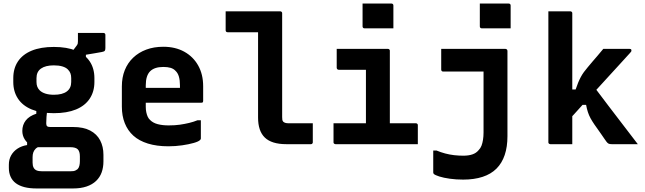

<svg xmlns="http://www.w3.org/2000/svg" viewBox="-20 -814 3640 1084"><path d="M380 -513 414 -558Q418 -564 419 -568.5Q420 -573 420 -581Q420 -605 420 -612.5Q420 -620 420 -628Q453 -628 492 -628Q531 -628 564 -628Q569 -628 572 -625Q575 -622 575 -617V-543Q575 -533 572 -528Q569 -523 555.5 -520.5Q542 -518 513 -513L465 -505V-472ZM284 -549Q358 -549 409 -528Q460 -507 486.5 -467.5Q513 -428 513 -373V-351Q513 -297 486.5 -257Q460 -217 409 -196Q358 -175 284 -175Q210 -175 159 -196Q108 -217 81.5 -257Q55 -297 55 -351V-373Q55 -428 81.5 -467.5Q108 -507 159 -528Q210 -549 284 -549ZM284 -445Q237 -445 211.5 -427Q186 -409 186 -373V-351Q186 -336 190.5 -324.5Q195 -313 204 -304Q216 -292 236.5 -285.5Q257 -279 284 -279Q332 -279 357 -297.5Q382 -316 382 -351V-373Q382 -389 377.5 -400.5Q373 -412 363 -422Q352 -433 332 -439Q312 -445 284 -445ZM185 -211 248 -208Q244 -174 242.5 -154Q241 -134 241 -118Q241 -106 246 -101.5Q251 -97 263 -97H392Q451 -97 489 -77Q527 -57 545.5 -21.5Q564 14 564 60V97Q564 131 554 159Q544 187 522.5 207.5Q501 228 468.5 239Q436 250 392 250H186Q147 250 118 242.5Q89 235 69.5 220.5Q50 206 40 184Q30 162 30 134V116Q30 86 43 63Q56 40 79 25Q102 10 133 5V-32L206 12Q190 17 181 26Q172 35 168 46.5Q164 58 164 73V104Q164 121 169.5 132Q175 143 186.5 148Q198 153 218 153H377Q386 153 394 152Q402 151 408 147.5Q414 144 418 141Q425 134 428 122Q431 110 431 96V69Q431 41 419 29Q407 17 377 17H196Q173 17 152.5 5Q132 -7 119 -28Q106 -49 106 -75Q106 -109 125.5 -134Q145 -159 185 -172Z M902 -550Q970 -550 1020.5 -522Q1071 -494 1099 -444Q1127 -394 1127 -327V-244Q1127 -241 1126 -238.5Q1125 -236 1122.5 -235Q1120 -234 1117 -234H887Q870 -234 852.5 -234Q835 -234 818 -234H777L774 -318H996Q996 -322 996 -325Q996 -328 996 -332Q996 -361 990 -381.5Q984 -402 971 -414Q960 -426 943 -431Q926 -436 902 -436Q852 -436 827.5 -411.5Q803 -387 803 -332V-210Q803 -194 806 -180Q809 -166 814 -155Q819 -144 828 -136Q844 -120 870.5 -113Q897 -106 932 -106Q968 -106 995.5 -110Q1023 -114 1048 -120Q1073 -126 1095 -135H1114Q1114 -109 1114 -83.5Q1114 -58 1114 -32Q1114 -30 1113 -28Q1112 -26 1110 -24Q1102 -15 1074 -7Q1046 1 1008 6.5Q970 12 931 12Q865 12 815 -3.5Q765 -19 733 -48Q701 -77 684.5 -118.5Q668 -160 668 -212V-326Q668 -377 684.5 -418Q701 -459 732 -488.5Q763 -518 806 -534Q849 -550 902 -550Z M1254 -750Q1285 -750 1316 -750Q1347 -750 1378 -750Q1409 -750 1439 -750Q1469 -750 1500 -750Q1531 -750 1562 -750Q1566 -750 1568 -748.5Q1570 -747 1571.5 -745Q1573 -743 1573 -739Q1573 -684 1573 -625Q1573 -566 1573 -506Q1573 -446 1573 -386Q1573 -326 1573 -267Q1573 -208 1573 -153Q1573 -144 1574 -137.5Q1575 -131 1580 -126Q1585 -122 1592 -120Q1599 -118 1611 -118Q1630 -118 1650 -118Q1670 -118 1689 -118Q1708 -118 1727 -118H1746Q1746 -91 1746 -64.5Q1746 -38 1746 -11Q1746 -7 1744.5 -5Q1743 -3 1741 -1.5Q1739 0 1735 0Q1714 0 1691 0Q1668 0 1644 0Q1620 0 1597 0Q1555 0 1524.5 -9.5Q1494 -19 1475 -37.5Q1456 -56 1446.5 -84Q1437 -112 1437 -150Q1437 -195 1437 -243.5Q1437 -292 1437 -341.5Q1437 -391 1437 -441Q1437 -491 1437 -539.5Q1437 -588 1437 -632H1420Q1395 -632 1369 -632Q1343 -632 1317 -632Q1291 -632 1265 -632Q1260 -632 1257 -635Q1254 -638 1254 -643Q1254 -670 1254 -696.5Q1254 -723 1254 -750Z M2046 -78V-137Q2046 -156 2046 -175.5Q2046 -195 2046 -214Q2046 -235 2046 -255.5Q2046 -276 2046 -296.5Q2046 -317 2046 -337.5Q2046 -358 2046 -379Q2046 -400 2046 -420H2027Q2004 -420 1982 -420Q1960 -420 1937.5 -420Q1915 -420 1892 -420Q1889 -420 1886.5 -421.5Q1884 -423 1882.5 -425.5Q1881 -428 1881 -431Q1881 -458 1881 -484.5Q1881 -511 1881 -538Q1930 -538 1978.5 -538Q2027 -538 2074.5 -538Q2122 -538 2170 -538Q2174 -538 2176 -536.5Q2178 -535 2179.5 -533Q2181 -531 2181 -527Q2181 -479 2181 -432.5Q2181 -386 2181 -339.5Q2181 -293 2181 -248.5Q2181 -204 2181 -161Q2181 -118 2181 -78ZM1863 -118H2327Q2332 -118 2334 -116.5Q2336 -115 2337.5 -113Q2339 -111 2339 -107Q2339 -89 2339 -71.5Q2339 -54 2339 -36.5Q2339 -19 2339 0H1874Q1871 0 1868.5 -1.5Q1866 -3 1864.5 -5Q1863 -7 1863 -11Q1863 -30 1863 -47.5Q1863 -65 1863 -82.5Q1863 -100 1863 -118ZM2027 -794Q2046 -794 2066.5 -794Q2087 -794 2108.5 -794Q2130 -794 2150.5 -794Q2171 -794 2190 -794Q2195 -794 2198 -791Q2201 -788 2201 -783V-654Q2182 -654 2161.5 -654Q2141 -654 2119.5 -654Q2098 -654 2077.5 -654Q2057 -654 2038 -654Q2033 -654 2030 -657Q2027 -660 2027 -665Z M2834 -538Q2837 -538 2839.5 -536.5Q2842 -535 2843.5 -532.5Q2845 -530 2845 -527Q2845 -475 2845 -427Q2845 -379 2845 -333.5Q2845 -288 2845 -241.5Q2845 -195 2845 -146.5Q2845 -98 2845 -45Q2845 15 2829.5 61Q2814 107 2783 138Q2752 169 2704.5 184.5Q2657 200 2595 200Q2555 200 2519.5 195Q2484 190 2460.5 182.5Q2437 175 2429 168Q2428 166 2427 164Q2426 162 2426 160Q2426 129 2426 97.5Q2426 66 2426 36H2445Q2469 46 2493.5 52.5Q2518 59 2543.5 62Q2569 65 2596 65Q2626 65 2647.5 57.5Q2669 50 2682 34Q2693 23 2698.5 8.5Q2704 -6 2707 -25Q2710 -44 2710 -66Q2710 -115 2710 -156.5Q2710 -198 2710 -238Q2710 -278 2710 -319.5Q2710 -361 2710 -410H2698Q2671 -410 2644 -410Q2617 -410 2590 -410Q2563 -410 2536.5 -410Q2510 -410 2482 -410Q2477 -410 2474 -413Q2471 -416 2471 -421Q2471 -450 2471 -479.5Q2471 -509 2471 -538Q2517 -538 2562.5 -538Q2608 -538 2653 -538Q2698 -538 2743.5 -538Q2789 -538 2834 -538ZM2689 -794Q2708 -794 2728.5 -794Q2749 -794 2770.5 -794Q2792 -794 2812.5 -794Q2833 -794 2852 -794Q2857 -794 2860 -791Q2863 -788 2863 -783V-654Q2844 -654 2823.5 -654Q2803 -654 2781.5 -654Q2760 -654 2739.5 -654Q2719 -654 2700 -654Q2695 -654 2692 -657Q2689 -660 2689 -665Z M3211 0Q3189 0 3169.5 0Q3150 0 3129.5 0Q3109 0 3087 0Q3084 0 3081.5 -1.5Q3079 -3 3077.5 -5Q3076 -7 3076 -11Q3076 -91 3076 -171Q3076 -251 3076 -331.5Q3076 -412 3076 -492Q3076 -572 3076 -652Q3076 -680 3076 -705Q3076 -730 3076 -750Q3101 -750 3121.5 -750Q3142 -750 3161.5 -750Q3181 -750 3200 -750Q3204 -750 3206 -748.5Q3208 -747 3209.5 -745Q3211 -743 3211 -739Q3211 -647 3211 -554.5Q3211 -462 3211 -369.5Q3211 -277 3211 -184.5Q3211 -92 3211 0ZM3434 0Q3422 0 3416 -3Q3410 -6 3404 -14Q3400 -19 3393 -29.5Q3386 -40 3376.5 -53.5Q3367 -67 3356.5 -82Q3346 -97 3336 -111Q3323 -130 3314 -146.5Q3305 -163 3299 -181.5Q3293 -200 3289 -222H3248L3331 -328Q3373 -272 3414.5 -217.5Q3456 -163 3497.5 -109Q3539 -55 3581 0Q3559 0 3538.5 0Q3518 0 3493.5 0Q3469 0 3434 0ZM3192 -309H3230Q3237 -330 3244 -347Q3251 -364 3259 -379Q3267 -394 3276.5 -407Q3286 -420 3298 -434Q3311 -450 3324 -465Q3337 -480 3352.5 -498Q3368 -516 3386 -538H3535Q3538 -538 3540.5 -537Q3543 -536 3544 -534Q3545 -532 3545 -529Q3545 -526 3544 -523.5Q3543 -521 3537 -515Q3506 -480 3475.5 -447.5Q3445 -415 3416 -382.5Q3387 -350 3358.5 -319.5Q3330 -289 3301.5 -258Q3273 -227 3246.5 -197Q3220 -167 3192 -138Z"/></svg>

Font: RecMonoLinear Nerd Font Mono
Style: Bold
Weight: 700
Monospace: yes
Version: Version 1.085; ttfautohint (v1.8.4.7-5d5b);Nerd Fonts 3.2.1